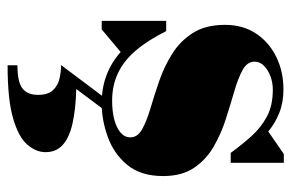

<svg xmlns="http://www.w3.org/2000/svg" viewBox="-151 -359 768 506"><g transform="rotate(90 233.0 -106.0)"><path d="M35 10V-160H62Q86.5 -111 113.5 -79.5Q140.5 -48 173 -32.8Q205.5 -17.5 245.5 -17.5Q273.5 -17.5 295.2 -23.2Q317 -29 329.5 -39.8Q342 -50.5 342 -65.5Q342 -84.5 320.8 -96.5Q299.5 -108.5 265.5 -118.5Q231.5 -128.5 193.8 -141.5Q156 -154.5 122.2 -175.5Q88.5 -196.5 67 -230Q45.5 -263.5 45.5 -315Q45.5 -362 68.2 -396.5Q91 -431 129.8 -450Q168.5 -469 215.5 -469Q250 -469 277.5 -458Q305 -447 326.5 -429L386 -470H409V-330H383Q361 -360 338.5 -385Q316 -410 287 -425.5Q258 -441 216 -441Q198 -441 181.2 -434.8Q164.5 -428.5 153.5 -417.8Q142.5 -407 142.5 -393Q142.5 -373.5 164.2 -361.5Q186 -349.5 220.5 -339.5Q255 -329.5 293.5 -317.2Q332 -305 366.2 -285.2Q400.5 -265.5 422.2 -233.5Q444 -201.5 444 -152Q444 -92.5 414.2 -57Q384.5 -21.5 340.2 -5.8Q296 10 252.5 10Q211.5 10 178 -2.8Q144.5 -15.5 117 -40L57.5 10ZM152 258V232Q196.5 232 213.2 218.8Q230 205.5 230 178Q230 151.5 217.8 138.5Q205.5 125.5 187.2 121.2Q169 117 151.5 117L240 -1H273L214.5 77Q268.5 78.5 305.8 87Q343 95.5 362 112.8Q381 130 381 158Q381 183 361.2 206Q341.5 229 292 243.5Q242.5 258 152 258Z"/></g></svg>

Font: Bodoni Moda 9pt Black
Style: Regular
Weight: 900
Designer: Owen Earl
Foundry: indestructible type
Version: Version 2.005